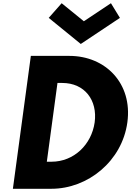

<svg xmlns="http://www.w3.org/2000/svg" viewBox="-20 -1172 815 1192"><path d="M362.8 -1152 282.5 -1061 481.5 -899 724.5 -1061 668.8 -1152 500.6 -1040ZM171.5 -825 60 0H299C526 0 738.3 -172 770.8 -413C803.3 -653 636.5 -825 410.5 -825ZM270.7 -168 336.8 -657H365.8C505.8 -657 586.4 -550 567.7 -412C548 -274 438.7 -168 299.7 -168Z"/></svg>

Font: Hussar Techniczny
Style: Bold 
Weight: 700
Foundry: Cannot Into Space Fonts
Version: Version 0.77